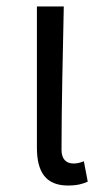

<svg xmlns="http://www.w3.org/2000/svg" viewBox="-20 -560 325 593"><path d="M190 13C218 13 236 8 251 1L239 -62C227 -57 217 -55 207 -55C185 -55 170 -68 170 -97C170 -234 174 -391 177 -540H94V-104C94 -28 122 13 190 13Z"/></svg>

Font: Noto Sans HK DemiLight
Style: Regular
Weight: 350
Designer: Ryoko NISHIZUKA 西塚涼子 (kana, bopomofo & ideographs); Paul D. Hunt (Latin, Greek & Cyrillic); Sandoll Communications 산돌커뮤니
Foundry: Adobe
Version: Version 2.004;hotconv 1.0.118;makeotfexe 2.5.65603